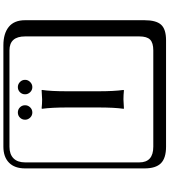

<svg xmlns="http://www.w3.org/2000/svg" viewBox="47 -841 1006 1140"><g transform="rotate(-90 550.0 -271.0)"><path d="M481.9 -374Q481.9 -468.3 474.1 -523.9L476.1 -526.9Q503.9 -523.9 529.8 -523.9Q529.8 -523.9 585 -526.9L585.9 -523.9Q578.1 -472.2 578.1 -374V-190.9Q578.1 -96.7 585.9 -41L584 -38.1Q556.2 -41 529.8 -41Q529.8 -41 475.1 -38.1L474.1 -41Q481.9 -94.2 481.9 -190.9ZM249 -717.8Q204.1 -717.8 179.9 -693.8Q155.8 -669.9 155.8 -625V53.2Q155.8 136.2 249 136.2H820.8Q865.7 136.2 884.8 117.2Q903.8 98.1 903.8 53.2V-625Q903.8 -717.8 820.8 -717.8ZM1000 84Q1000 152.8 973.4 182.4Q946.8 211.9 880.9 211.9H249Q181.2 211.9 150.6 181.4Q120.1 150.9 120.1 84V-625Q120.1 -687 154.1 -720.5Q188 -753.9 249 -753.9H851.1Q920.9 -753.9 960.4 -721.9Q1000 -689.9 1000 -625ZM560.1 -625Q560.1 -643.1 572.5 -655.5Q585 -668 603 -668Q620.1 -668 633.1 -655.5Q646 -643.1 646 -625Q646 -607.9 633.1 -595Q620.1 -582 603 -582Q585 -582 572.5 -595Q560.1 -607.9 560.1 -625ZM409.2 -625Q409.2 -643.1 421.6 -655.5Q434.1 -668 452.1 -668Q470.2 -668 482.7 -655.5Q495.1 -643.1 495.1 -625Q495.1 -607.9 482.7 -595Q470.2 -582 452.1 -582Q434.1 -582 421.6 -595Q409.2 -607.9 409.2 -625Z"/></g></svg>

Font: Linux Biolinum Keyboard O
Style: Regular
Weight: 700
Designer: Philipp H. Poll
Foundry: Philipp H. Poll
Version: Version 0.6.1